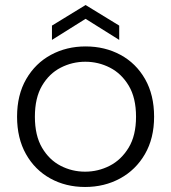

<svg xmlns="http://www.w3.org/2000/svg" viewBox="-20 -738 682 765"><path d="M319 7Q242 7 180.5 -27Q119 -61 83.5 -124Q48 -187 48 -273Q48 -360 84.5 -423Q121 -486 183 -519.5Q245 -553 321 -553Q398 -553 460 -519.5Q522 -486 558 -423Q594 -360 594 -273Q594 -187 557.5 -124Q521 -61 458.5 -27Q396 7 319 7ZM319 -54Q371 -54 417 -77.5Q463 -101 492.5 -149.5Q522 -198 522 -273Q522 -348 493 -396.5Q464 -445 418 -468.5Q372 -492 320 -492Q268 -492 222 -468.5Q176 -445 147.5 -396.5Q119 -348 119 -273Q119 -198 147.5 -149.5Q176 -101 221.5 -77.5Q267 -54 319 -54ZM455 -579 321 -663 187 -579V-636L321 -718L455 -636Z"/></svg>

Font: Parkinsans Light
Style: Regular
Weight: 300
Designer: Red Stone, Indian Type Foundry
Foundry: Indian Type Foundry
Version: Version 1.000